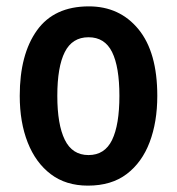

<svg xmlns="http://www.w3.org/2000/svg" viewBox="-20 -573 556 603"><path d="M474 -272Q474 -190 450 -126.5Q426 -63 378 -26.5Q330 10 256 10Q187 10 139.5 -26Q92 -62 67 -125.5Q42 -189 42 -272Q42 -402 96 -477.5Q150 -553 259 -553Q356 -553 415 -481Q474 -409 474 -272ZM160 -272Q160 -182 183.5 -134Q207 -86 258 -86Q309 -86 332 -133.5Q355 -181 355 -272Q355 -363 332 -409.5Q309 -456 258 -456Q207 -456 183.5 -409.5Q160 -363 160 -272Z"/></svg>

Font: Noto Sans Khmer UI Condensed SemiBold
Style: Regular
Weight: 600
Width: 3
Designer: Danh Hong and the Monotype Design Team
Foundry: Monotype Imaging Inc.
Version: Version 2.002; ttfautohint (v1.8.4.7-5d5b)